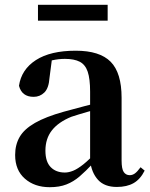

<svg xmlns="http://www.w3.org/2000/svg" viewBox="-20 -763 625 799"><path d="M187 16Q124 16 83.5 -19.5Q43 -55 43 -118Q43 -161 62 -193.5Q81 -226 125.5 -251.5Q170 -277 245 -298Q285 -309 334.5 -322Q384 -335 424 -344V-319Q384 -309 344 -297.5Q304 -286 277 -277Q223 -255 196 -220.5Q169 -186 169 -136Q169 -90 191 -67.5Q213 -45 250 -45Q266 -45 284.5 -52.5Q303 -60 327.5 -79.5Q352 -99 385 -135L401 -82H366Q337 -51 311.5 -29Q286 -7 256.5 4.5Q227 16 187 16ZM466 15Q415 15 388 -14.5Q361 -44 355 -94V-97V-381Q355 -435 345 -464.5Q335 -494 312 -506Q289 -518 250 -518Q224 -518 197 -512Q170 -506 134 -491L196 -516L186 -439Q183 -396 164.5 -378Q146 -360 120 -360Q71 -360 59 -406Q69 -474 129.5 -513Q190 -552 295 -552Q395 -552 440.5 -506Q486 -460 486 -356V-95Q486 -60 495 -47Q504 -34 520 -34Q531 -34 541 -41Q551 -48 565 -67L582 -53Q564 -17 536 -1Q508 15 466 15ZM138 -677V-743H428V-677Z"/></svg>

Font: Noto Serif TC
Style: Bold
Weight: 700
Designer: Ryoko NISHIZUKA 西塚涼子 (kana & ideographs); Frank Grießhammer (Latin, Greek & Cyrillic); Wenlong ZHANG 张文龙 (bopomofo); San
Foundry: Adobe
Version: Version 2.002-H1;hotconv 1.1.0;makeotfexe 2.6.0